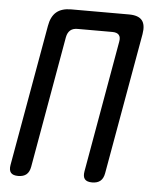

<svg xmlns="http://www.w3.org/2000/svg" viewBox="-53 -776 706 833"><g transform="rotate(5 300.0 -360.0)"><path d="M57 10Q34 10 25 -1Q16 -12 20 -35L129 -650Q136 -691 159 -710.5Q182 -730 223 -730H475Q516 -730 532 -710.5Q548 -691 541 -650L432 -35Q428 -12 415 -1Q402 10 379 10Q356 10 347 -1Q338 -12 342 -35L443 -608Q447 -628 438.5 -638Q430 -648 410 -648H258Q238 -648 226.5 -638Q215 -628 211 -608L110 -35Q106 -12 93 -1Q80 10 57 10Z"/></g></svg>

Font: Maple Mono Normal NL
Style: Italic
Weight: 400
Italic angle: -10°
Monospace: yes
Designer: subframe7536
Version: Version 7.000